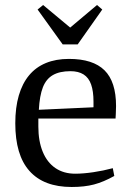

<svg xmlns="http://www.w3.org/2000/svg" viewBox="-20 -735 514 766"><path d="M266 11Q210 11 168 -5Q126 -21 97.5 -53Q69 -85 55 -132.5Q41 -180 41 -243Q41 -306 55 -354Q69 -402 96 -434.5Q123 -467 163 -483.5Q203 -500 255 -500Q351 -500 397 -454.5Q443 -409 443 -312Q443 -304 442.5 -296Q442 -288 442 -280Q442 -272 441 -262H133V-230Q133 -172 150.5 -129.5Q168 -87 201 -64.5Q234 -42 280 -42Q312 -42 352.5 -48Q393 -54 430 -64L436 -33Q393 -9 355 1Q317 11 266 11ZM135 -297 353 -307V-330Q353 -371 343.5 -398Q334 -425 313.5 -438Q293 -451 261 -451Q218 -451 191 -435.5Q164 -420 151 -386.5Q138 -353 135 -297ZM230 -558 130 -697 152 -715 260 -625 367 -715 388 -697 290 -558Z"/></svg>

Font: Manuale
Style: Regular
Weight: 400
Designer: Eduardo Tunni / Pablo Cosgaya
Foundry: Eduardo Tunni / Pablo Cosgaya
Version: Version 1.002